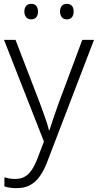

<svg xmlns="http://www.w3.org/2000/svg" viewBox="-20 -740 510 1001"><path d="M1 -532H61L188 -202Q199 -172 208 -147Q217 -122 224 -100.5Q231 -79 235 -61H238Q245 -85 257.5 -121Q270 -157 285 -200L409 -532H470L230 94Q213 141 191 174Q169 207 139 224Q109 241 66 241Q47 241 31.5 238.5Q16 236 3 232V184Q15 188 29 190.5Q43 193 59 193Q88 193 108.5 181.5Q129 170 145 146.5Q161 123 175 87L209 -2ZM107 -680Q107 -699 116.5 -709.5Q126 -720 142 -720Q160 -720 169 -709.5Q178 -699 178 -680Q178 -661 169 -650Q160 -639 142 -639Q126 -639 116.5 -650Q107 -661 107 -680ZM293 -680Q293 -699 302.5 -709.5Q312 -720 328 -720Q346 -720 355 -709.5Q364 -699 364 -680Q364 -661 355 -650Q346 -639 328 -639Q312 -639 302.5 -650Q293 -661 293 -680Z"/></svg>

Font: Noto Sans Khmer Light
Style: Regular
Weight: 300
Version: Version 2.003